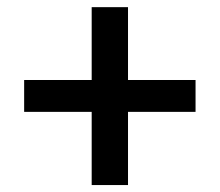

<svg xmlns="http://www.w3.org/2000/svg" viewBox="-20 -620 626 547"><path d="M241.2 -92.8V-301.3H48.8V-392.1H241.2V-599.6H344.7V-392.1H537.1V-301.3H344.7V-92.8Z"/></svg>

Font: Cascadia Code NF
Style: Regular
Weight: 400
Monospace: yes
Designer: Aaron Bell
Foundry: Saja Typeworks
Version: Version 2404.023; ttfautohint (v1.8.4)